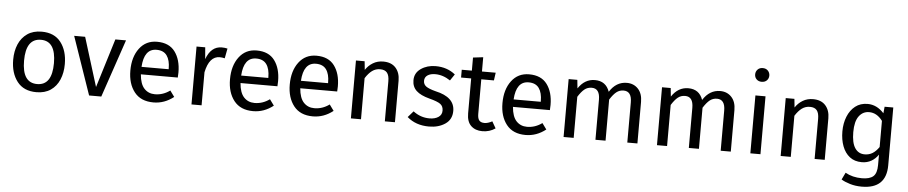

<svg xmlns="http://www.w3.org/2000/svg" viewBox="-49 -1154 8231 1741"><g transform="rotate(5 4066.0 -283.5)"><path d="M292 12Q176 12 116.5 -65Q57 -142 57 -263Q57 -342 83.5 -404Q110 -466 162.5 -502.5Q215 -539 293 -539Q409 -539 468 -462Q527 -385 527 -264Q527 -185 500.5 -122.5Q474 -60 421.5 -24Q369 12 292 12ZM292 -62Q428 -62 428 -264Q428 -465 293 -465Q156 -465 156 -263Q156 -62 292 -62Z M882 0H771L589 -527H689L827 -82L964 -527H1061Z M1357 12Q1242 12 1183 -63Q1124 -138 1124 -258Q1124 -382 1183 -460.5Q1242 -539 1343 -539Q1453 -539 1506.5 -467Q1560 -395 1560 -279Q1560 -256 1558 -232H1222Q1229 -144 1267 -103.5Q1305 -63 1364 -63Q1438 -63 1501 -109L1541 -54Q1457 12 1357 12ZM1469 -300V-306Q1469 -382 1439 -424Q1409 -466 1345 -466Q1232 -466 1222 -300Z M1795 0H1703V-527H1782L1791 -420Q1834 -539 1932 -539Q1960 -539 1984 -533L1967 -443Q1943 -449 1921 -449Q1826 -449 1795 -301Z M2264 12Q2149 12 2090 -63Q2031 -138 2031 -258Q2031 -382 2090 -460.5Q2149 -539 2250 -539Q2360 -539 2413.5 -467Q2467 -395 2467 -279Q2467 -256 2465 -232H2129Q2136 -144 2174 -103.5Q2212 -63 2271 -63Q2345 -63 2408 -109L2448 -54Q2364 12 2264 12ZM2376 -300V-306Q2376 -382 2346 -424Q2316 -466 2252 -466Q2139 -466 2129 -300Z M2808 12Q2693 12 2634 -63Q2575 -138 2575 -258Q2575 -382 2634 -460.5Q2693 -539 2794 -539Q2904 -539 2957.5 -467Q3011 -395 3011 -279Q3011 -256 3009 -232H2673Q2680 -144 2718 -103.5Q2756 -63 2815 -63Q2889 -63 2952 -109L2992 -54Q2908 12 2808 12ZM2920 -300V-306Q2920 -382 2890 -424Q2860 -466 2796 -466Q2683 -466 2673 -300Z M3555 0H3463V-365Q3463 -418 3443 -442.5Q3423 -467 3380 -467Q3339 -467 3307 -443.5Q3275 -420 3246 -374V0H3154V-527H3233L3241 -449Q3268 -490 3309 -514.5Q3350 -539 3402 -539Q3476 -539 3515.5 -495Q3555 -451 3555 -378Z M3865 12Q3745 12 3666 -57L3715 -113Q3782 -62 3863 -62Q3913 -62 3944.5 -83Q3976 -104 3976 -142Q3976 -182 3949 -202Q3922 -222 3848 -241Q3767 -262 3728 -298.5Q3689 -335 3689 -394Q3689 -461 3745.5 -500Q3802 -539 3879 -539Q3984 -539 4058 -479L4019 -421Q3952 -466 3882 -466Q3838 -466 3811.5 -448Q3785 -430 3785 -397Q3785 -365 3810.5 -346.5Q3836 -328 3898 -312Q4073 -274 4073 -148Q4073 -70 4012.5 -29Q3952 12 3865 12Z M4351 12Q4287 12 4248 -25Q4209 -62 4209 -138V-456H4117V-527H4209V-646L4301 -657V-527H4426L4416 -456H4301V-142Q4301 -100 4316 -82Q4331 -64 4364 -64Q4395 -64 4434 -85L4469 -24Q4417 12 4351 12Z M4744 12Q4629 12 4570 -63Q4511 -138 4511 -258Q4511 -382 4570 -460.5Q4629 -539 4730 -539Q4840 -539 4893.5 -467Q4947 -395 4947 -279Q4947 -256 4945 -232H4609Q4616 -144 4654 -103.5Q4692 -63 4751 -63Q4825 -63 4888 -109L4928 -54Q4844 12 4744 12ZM4856 -300V-306Q4856 -382 4826 -424Q4796 -466 4732 -466Q4619 -466 4609 -300Z M5762 0H5670V-365Q5670 -467 5596 -467Q5559 -467 5531 -445Q5503 -423 5472 -374V0H5380V-365Q5380 -467 5306 -467Q5268 -467 5240 -444.5Q5212 -422 5182 -374V0H5090V-527H5169L5177 -450Q5236 -539 5329 -539Q5429 -539 5462 -444Q5522 -539 5619 -539Q5682 -539 5722 -496.5Q5762 -454 5762 -378Z M6612 0H6520V-365Q6520 -467 6446 -467Q6409 -467 6381 -445Q6353 -423 6322 -374V0H6230V-365Q6230 -467 6156 -467Q6118 -467 6090 -444.5Q6062 -422 6032 -374V0H5940V-527H6019L6027 -450Q6086 -539 6179 -539Q6279 -539 6312 -444Q6372 -539 6469 -539Q6532 -539 6572 -496.5Q6612 -454 6612 -378Z M6835 -655Q6807 -655 6789 -672.5Q6771 -690 6771 -717Q6771 -743 6788.5 -761.5Q6806 -780 6835 -780Q6865 -780 6882.5 -761.5Q6900 -743 6900 -717Q6900 -691 6882.5 -673Q6865 -655 6835 -655ZM6882 0H6790V-527H6882Z M7467 0H7375V-365Q7375 -418 7355 -442.5Q7335 -467 7292 -467Q7251 -467 7219 -443.5Q7187 -420 7158 -374V0H7066V-527H7145L7153 -449Q7180 -490 7221 -514.5Q7262 -539 7314 -539Q7388 -539 7427.5 -495Q7467 -451 7467 -378Z M7822 213Q7764 213 7714.5 198Q7665 183 7635 164L7666 100Q7731 137 7817 137Q7888 137 7920.5 108Q7953 79 7953 5V-90Q7928 -52 7890 -30Q7852 -8 7803 -8Q7737 -8 7693 -42.5Q7649 -77 7626.5 -136.5Q7604 -196 7604 -271Q7604 -345 7628.5 -406Q7653 -467 7699 -503Q7745 -539 7811 -539Q7895 -539 7960 -467L7966 -527H8045V-1Q8045 213 7822 213ZM7823 -81Q7863 -81 7894 -100Q7925 -119 7953 -159V-397Q7902 -466 7831 -466Q7774 -466 7738.5 -418.5Q7703 -371 7703 -273Q7703 -176 7734.5 -128.5Q7766 -81 7823 -81Z"/></g></svg>

Font: Trujillo
Style: Regular
Weight: 400
Designer: Fira Sans original fonts by bBox Type GmbH, Carrois Corporate GbR, & Edenspiekermann AG / Changes by Cristiano Sobral
Foundry: Fira Sans original fonts by bBox Type GmbH, Carrois Corporate GbR, & Edenspiekermann AG / Changes by Cristiano Sobral
Version: Version 4.301;October 17, 2021;FontCreator 14.0.0.2814 64-bi